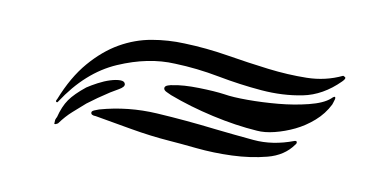

<svg xmlns="http://www.w3.org/2000/svg" viewBox="-32 -407 530 267"><g transform="rotate(10 233.0 -273.0)"><path d="M332 -242Q302 -244 268.5 -251.5Q235 -259 206 -270Q204 -271 199.5 -273Q195 -275 195 -278Q195 -281 199.5 -282.5Q204 -284 206 -284Q220 -287 242.5 -286.5Q265 -286 279 -284Q291 -282 312 -282Q333 -282 355 -284Q377 -286 397 -291Q417 -296 426 -304Q430 -308 431 -307Q432 -306 431.5 -304Q431 -302 430 -299Q429 -296 429 -296Q422 -282 410 -271.5Q398 -261 384.5 -254.5Q371 -248 357 -244.5Q343 -241 332 -242ZM215 -207Q188 -209 159.5 -214Q131 -219 108 -223Q101 -223 101 -227Q101 -229 104.5 -230.5Q108 -232 111 -233Q150 -244 191.5 -241.5Q233 -239 275 -234Q302 -231 329.5 -228.5Q357 -226 386 -237Q389 -238 389.5 -236Q390 -234 388 -232Q376 -215 353 -209Q330 -203 304 -202Q278 -201 253.5 -203.5Q229 -206 215 -207ZM53 -234Q52 -232 50.5 -233Q49 -234 51 -237Q64 -270 82.5 -291.5Q101 -313 122 -325Q143 -337 166 -341Q189 -345 212 -344Q243 -343 273.5 -338Q304 -333 332.5 -329.5Q361 -326 387.5 -326.5Q414 -327 437 -338Q438 -338 440 -336.5Q442 -335 437 -330Q414 -307 386.5 -301.5Q359 -296 328.5 -298.5Q298 -301 266.5 -307Q235 -313 204 -314Q166 -316 124.5 -298Q83 -280 53 -234ZM92 -238Q84 -231 75 -223Q66 -215 58 -204Q53 -201 53 -203Q53 -209 54 -210Q54 -211 55 -212Q59 -228 66 -238Q73 -248 88 -260Q94 -264 102.5 -268.5Q111 -273 119 -275.5Q127 -278 133 -278Q139 -278 140 -274Q141 -270 133 -265.5Q125 -261 122 -259Q105 -248 92 -238Z"/></g></svg>

Font: Akronim
Style: Regular
Weight: 400
Designer: Grzegorz Klimczewski
Foundry: Fonty.PL
Version: Version 1.002